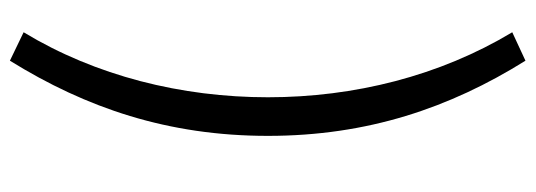

<svg xmlns="http://www.w3.org/2000/svg" viewBox="-358 -500 1055 378"><g transform="rotate(90 169.0 -310.5)"><path d="M99 197C192 47 247 -114 247 -311C247 -507 192 -669 99 -818L43 -792C129 -649 171 -481 171 -311C171 -141 129 28 43 170Z"/></g></svg>

Font: Noto Sans T Chinese Regular
Style: Regular
Weight: 400
Designer: Ryoko NISHIZUKA (kana & ideographs); Paul D. Hunt (Latin, Greek & Cyrillic); Wenlong ZHANG (bopomofo); Sandoll Communica
Foundry: Adobe Systems Incorporated
Version: Version 1.000;PS 1;hotconv 1.0.78;makeotf.lib2.5.61930